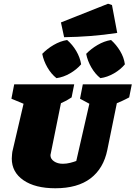

<svg xmlns="http://www.w3.org/2000/svg" viewBox="-20 -995 725 1027"><path d="M276 12Q168 12 105.5 -31Q43 -74 43 -147Q43 -158 44.5 -170Q46 -182 46 -183L106 -440L41 -467L56 -544H377L363 -474Q348 -464 336 -457.5Q324 -451 306 -443L251 -171Q250 -167 250 -167Q250 -167 250 -164Q250 -145 269 -132Q288 -119 316 -119Q336 -119 355.5 -124Q375 -129 388 -134L458 -440L408 -467L423 -544H685L671 -474Q659 -468 651.5 -464Q644 -460 634 -455.5Q624 -451 605 -443L554 -193Q534 -94 464.5 -41Q395 12 276 12ZM323 -796 306 -875 558 -975 579 -968 607 -819Q536 -808 465 -802.5Q394 -797 323 -796ZM282 -577Q254 -599 233.5 -634.5Q213 -670 206 -707Q232 -734 267 -754.5Q302 -775 339 -781Q368 -756 388 -722Q408 -688 414 -651Q390 -623 354.5 -602.5Q319 -582 282 -577ZM517 -577Q489 -599 468.5 -634.5Q448 -670 441 -707Q467 -734 502 -754.5Q537 -775 574 -781Q602 -756 622.5 -722Q643 -688 648 -651Q625 -623 589.5 -602.5Q554 -582 517 -577Z"/></svg>

Font: Piazzolla SC Black
Style: Italic
Weight: 900
Italic angle: -11.3°
Designer: Juan Pablo del Peral
Foundry: Huerta Tipografica
Version: Version 1.330